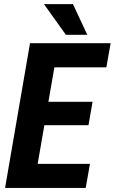

<svg xmlns="http://www.w3.org/2000/svg" viewBox="-20 -923 563 943"><path d="M421.9 -118.2 400.9 0H101.1L121.1 -118.2ZM267.6 -710.9 144.5 0H4.9L127.4 -710.9ZM434.6 -422.9 414.6 -308.1H154.3L173.8 -422.9ZM523.4 -710.9 502.4 -592.3H203.1L224.1 -710.9ZM338.4 -902.8 408.7 -752H303.7L195.8 -902.8Z"/></svg>

Font: Roboto Condensed
Style: Bold Italic
Weight: 700
Italic angle: -12°
Designer: Christian Robertson
Foundry: Google
Version: Version 3.0